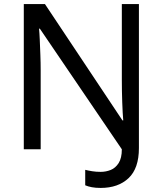

<svg xmlns="http://www.w3.org/2000/svg" viewBox="-20 -734 800 944"><path d="M475 190Q450 190 431.5 186.5Q413 183 399 177V101Q415 105 434 108Q453 111 475 111Q501 111 524.5 101.5Q548 92 563.5 67.5Q579 43 579 0L176 -593H172Q174 -574 175.5 -539Q177 -504 178.5 -464Q180 -424 180 -387V0H97V-714H201L582 -142H586Q583 -174 581 -230.5Q579 -287 579 -342V-714H663V-6Q663 94 612 142Q561 190 475 190Z"/></svg>

Font: Noto Sans Grantha
Style: Regular
Weight: 400
Designer: Monotype Design Team
Foundry: Monotype Imaging Inc.
Version: Version 2.003; ttfautohint (v1.8.4.7-5d5b)